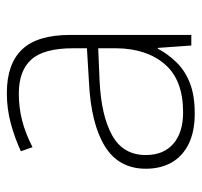

<svg xmlns="http://www.w3.org/2000/svg" viewBox="-34 -545 589 561"><g transform="rotate(-90 260.5 -264.5)"><path d="M269 -539Q354 -539 396.5 -494.5Q439 -450 439 -353V0H408L401 -98H399Q383 -68 358.5 -43Q334 -18 298 -4Q262 10 209 10Q157 10 121 -7.5Q85 -25 66.5 -57Q48 -89 48 -133Q48 -212 113.5 -252.5Q179 -293 300 -299L400 -305V-345Q400 -431 367 -467.5Q334 -504 268 -504Q227 -504 189.5 -494.5Q152 -485 111 -464L99 -498Q138 -516 180.5 -527.5Q223 -539 269 -539ZM304 -268Q202 -263 145 -231Q88 -199 88 -133Q88 -81 121 -52.5Q154 -24 213 -24Q307 -24 353 -77Q399 -130 400 -219V-272Z"/></g></svg>

Font: Noto Sans Hebrew ExtraLight
Style: Regular
Weight: 250
Designer: Monotype Design Team
Foundry: Monotype Imaging Inc.
Version: Version 2.003